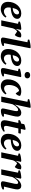

<svg xmlns="http://www.w3.org/2000/svg" viewBox="2033 -2825 804 4910"><g transform="rotate(90 2435.0 -370.0)"><path d="M429 -109Q418 -89 397 -67.5Q376 -46 348 -28.5Q320 -11 286 0.5Q252 12 215 12Q126 12 76.5 -36.5Q27 -85 27 -174Q27 -243 49 -304Q71 -365 110.5 -411.5Q150 -458 204.5 -485Q259 -512 324 -512Q384 -512 423 -484.5Q462 -457 462 -409Q462 -341 394.5 -297Q327 -253 176 -242Q173 -228 171.5 -213.5Q170 -199 170 -186Q170 -129 199 -98.5Q228 -68 273 -68Q292 -68 311 -74Q330 -80 347.5 -90Q365 -100 379.5 -111.5Q394 -123 405 -134ZM301 -455Q267 -455 235.5 -418Q204 -381 183 -293Q257 -295 302.5 -326Q348 -357 348 -407Q348 -427 337.5 -441Q327 -455 301 -455Z M786 -405Q767 -397 743.5 -369Q720 -341 704 -298L640 0H500L589 -429L532 -442V-476Q549 -484 571.5 -490.5Q594 -497 619.5 -501.5Q645 -506 672 -508.5Q699 -511 724 -512L744 -500L718 -376H722Q752 -434 791 -473Q830 -512 882 -512Q896 -512 910 -509.5Q924 -507 936 -500Q938 -479 932.5 -454.5Q927 -430 918 -408Q909 -386 897 -369Q885 -352 874 -346Z M1060 -669 992 -682V-716Q1006 -722 1030 -728Q1054 -734 1082 -739.5Q1110 -745 1139.5 -748.5Q1169 -752 1194 -752L1214 -741L1083 -69H1154V-35Q1144 -27 1127 -19Q1110 -11 1089.5 -5Q1069 1 1047 5Q1025 9 1005 9Q971 9 955.5 -5.5Q940 -20 940 -37Q940 -57 943 -76Q946 -95 951 -118Z M1635 -109Q1624 -89 1603 -67.5Q1582 -46 1554 -28.5Q1526 -11 1492 0.5Q1458 12 1421 12Q1332 12 1282.5 -36.5Q1233 -85 1233 -174Q1233 -243 1255 -304Q1277 -365 1316.5 -411.5Q1356 -458 1410.5 -485Q1465 -512 1530 -512Q1590 -512 1629 -484.5Q1668 -457 1668 -409Q1668 -341 1600.5 -297Q1533 -253 1382 -242Q1379 -228 1377.5 -213.5Q1376 -199 1376 -186Q1376 -129 1405 -98.5Q1434 -68 1479 -68Q1498 -68 1517 -74Q1536 -80 1553.5 -90Q1571 -100 1585.5 -111.5Q1600 -123 1611 -134ZM1507 -455Q1473 -455 1441.5 -418Q1410 -381 1389 -293Q1463 -295 1508.5 -326Q1554 -357 1554 -407Q1554 -427 1543.5 -441Q1533 -455 1507 -455Z M1737 -442V-476Q1752 -482 1777 -488.5Q1802 -495 1830 -500Q1858 -505 1885.5 -508.5Q1913 -512 1934 -512L1952 -500L1862 -69H1932V-35Q1919 -26 1901.5 -18Q1884 -10 1864.5 -4Q1845 2 1825 5.5Q1805 9 1787 9Q1749 9 1734.5 -5.5Q1720 -20 1720 -37Q1720 -57 1723 -76Q1726 -95 1731 -118L1799 -428ZM1820 -667Q1820 -701 1843 -720Q1866 -739 1901 -739Q1939 -739 1961.5 -720Q1984 -701 1984 -667Q1984 -635 1961.5 -616Q1939 -597 1901 -597Q1866 -597 1843 -616Q1820 -635 1820 -667Z M2394 -109Q2381 -88 2360 -66Q2339 -44 2311.5 -27Q2284 -10 2251 1Q2218 12 2181 12Q2102 12 2055.5 -35Q2009 -82 2009 -166Q2009 -236 2030.5 -299Q2052 -362 2091 -409.5Q2130 -457 2185.5 -484.5Q2241 -512 2309 -512Q2354 -512 2387.5 -502.5Q2421 -493 2432 -480Q2433 -469 2428.5 -452.5Q2424 -436 2415 -419.5Q2406 -403 2393.5 -388.5Q2381 -374 2368 -368L2307 -455Q2280 -455 2252.5 -436.5Q2225 -418 2203 -383.5Q2181 -349 2167 -300.5Q2153 -252 2153 -191Q2153 -130 2178 -101.5Q2203 -73 2245 -73Q2265 -73 2283.5 -79.5Q2302 -86 2318 -95Q2334 -104 2347.5 -114.5Q2361 -125 2371 -134Z M2517 -682V-714Q2532 -720 2555.5 -726.5Q2579 -733 2606.5 -738.5Q2634 -744 2663 -748Q2692 -752 2718 -752L2739 -743L2655 -354H2660Q2679 -386 2702.5 -415Q2726 -444 2752 -465.5Q2778 -487 2807 -499.5Q2836 -512 2866 -512Q2912 -512 2937 -485.5Q2962 -459 2962 -420Q2962 -393 2957 -362Q2952 -331 2945 -302L2888 -69H2962V-35Q2942 -19 2903.5 -5Q2865 9 2816 9Q2783 9 2768 -4.5Q2753 -18 2753 -37Q2753 -55 2757.5 -74Q2762 -93 2767 -118L2804 -285Q2811 -316 2816.5 -341.5Q2822 -367 2822 -390Q2822 -408 2814.5 -420Q2807 -432 2792 -432Q2769 -432 2746 -415.5Q2723 -399 2703 -376Q2683 -353 2667.5 -328Q2652 -303 2645 -286L2586 0H2448L2583 -669Z M3053 -476Q3072 -488 3095 -496.5Q3118 -505 3140 -510L3156 -586Q3163 -592 3178 -597.5Q3193 -603 3211 -607.5Q3229 -612 3247.5 -616Q3266 -620 3281 -622L3302 -610L3278 -500H3395Q3397 -488 3393.5 -468.5Q3390 -449 3382 -437H3265L3207 -178Q3203 -159 3201 -144.5Q3199 -130 3199 -118Q3199 -92 3212 -80Q3225 -68 3247 -68Q3272 -68 3294 -74Q3316 -80 3336 -91L3349 -65Q3337 -52 3317 -38.5Q3297 -25 3272 -13.5Q3247 -2 3218 5Q3189 12 3159 12Q3107 12 3081 -12Q3055 -36 3055 -78Q3055 -101 3059 -127Q3063 -153 3067 -171L3125 -437H3053Z M3804 -109Q3793 -89 3772 -67.5Q3751 -46 3723 -28.5Q3695 -11 3661 0.5Q3627 12 3590 12Q3501 12 3451.5 -36.5Q3402 -85 3402 -174Q3402 -243 3424 -304Q3446 -365 3485.5 -411.5Q3525 -458 3579.5 -485Q3634 -512 3699 -512Q3759 -512 3798 -484.5Q3837 -457 3837 -409Q3837 -341 3769.5 -297Q3702 -253 3551 -242Q3548 -228 3546.5 -213.5Q3545 -199 3545 -186Q3545 -129 3574 -98.5Q3603 -68 3648 -68Q3667 -68 3686 -74Q3705 -80 3722.5 -90Q3740 -100 3754.5 -111.5Q3769 -123 3780 -134ZM3676 -455Q3642 -455 3610.5 -418Q3579 -381 3558 -293Q3632 -295 3677.5 -326Q3723 -357 3723 -407Q3723 -427 3712.5 -441Q3702 -455 3676 -455Z M4161 -405Q4142 -397 4118.5 -369Q4095 -341 4079 -298L4015 0H3875L3964 -429L3907 -442V-476Q3924 -484 3946.5 -490.5Q3969 -497 3994.5 -501.5Q4020 -506 4047 -508.5Q4074 -511 4099 -512L4119 -500L4093 -376H4097Q4127 -434 4166 -473Q4205 -512 4257 -512Q4271 -512 4285 -509.5Q4299 -507 4311 -500Q4313 -479 4307.5 -454.5Q4302 -430 4293 -408Q4284 -386 4272 -369Q4260 -352 4249 -346Z M4666 -285Q4673 -316 4678.5 -340Q4684 -364 4684 -390Q4684 -407 4676.5 -419.5Q4669 -432 4650 -432Q4631 -432 4610.5 -417.5Q4590 -403 4570.5 -381.5Q4551 -360 4534.5 -334Q4518 -308 4508 -286L4448 0H4310L4396 -429L4337 -442L4339 -476Q4353 -483 4375 -489.5Q4397 -496 4423 -501Q4449 -506 4476.5 -509Q4504 -512 4529 -512L4549 -500L4518 -354H4523Q4541 -387 4565 -416Q4589 -445 4616 -466Q4643 -487 4673 -499.5Q4703 -512 4734 -512Q4776 -512 4800 -485Q4824 -458 4824 -413Q4824 -390 4819 -360.5Q4814 -331 4807 -302L4752 -69H4824V-35Q4814 -27 4797.5 -19Q4781 -11 4761.5 -5Q4742 1 4721 5Q4700 9 4681 9Q4647 9 4631.5 -4Q4616 -17 4616 -34Q4616 -55 4621 -79Q4626 -103 4631 -125Z"/></g></svg>

Font: PT Serif
Style: Bold Italic
Weight: 700
Italic angle: -12°
Designer: A.Korolkova, O.Umpeleva, V.Yefimov
Foundry: ParaType Ltd
Version: Version 1.000W OFL